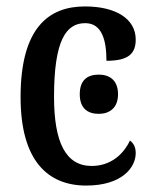

<svg xmlns="http://www.w3.org/2000/svg" viewBox="-20 -567 462 597"><path d="M248 10C359 10 402 -46 402 -91C402 -110 395 -122 384 -130C364 -87 324 -51 265 -51C184 -51 148 -125 148 -266C148 -443 186 -495 245 -495C297 -495 311 -442 311 -378C378 -378 402 -399 402 -444C402 -508 341 -547 244 -547C131 -547 44 -480 44 -265C44 -68 128 10 248 10ZM287 -213C319 -213 347 -230 347 -274C347 -319 319 -335 287 -335C253 -335 228 -319 228 -274C228 -230 253 -213 287 -213Z"/></svg>

Font: Noto Serif Condensed Medium
Style: Regular
Weight: 500
Width: 3
Designer: Monotype Design Team
Foundry: Monotype Imaging Inc.
Version: Version 2.015